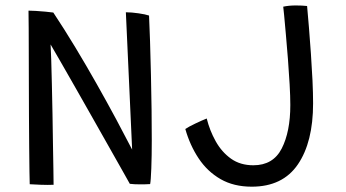

<svg xmlns="http://www.w3.org/2000/svg" viewBox="-20 -675 1270 704"><path d="M176.5 2.5Q157 3.5 130 2.5Q103 1.5 89 0.5Q88.5 -9.5 88 -46Q87.5 -82.5 87 -135.8Q86.5 -189 86.2 -250Q86 -311 85.8 -371Q85.5 -431 85.5 -480Q85.5 -529 85.2 -571.2Q85 -613.5 84.5 -636Q93.5 -636 111.2 -635Q129 -634 147.2 -632.2Q165.5 -630.5 175.5 -629Q215 -569.5 255.5 -502.5Q296 -435.5 334.2 -367.8Q372.5 -300 405.8 -238Q439 -176 464.5 -126.5L441.5 -630Q462 -630 487.8 -626.2Q513.5 -622.5 526.5 -618Q528.5 -580 530.2 -522.5Q532 -465 533.5 -399.8Q535 -334.5 535.8 -271.8Q536.5 -209 536.5 -160Q536.5 -103.5 534.8 -57.5Q533 -11.5 530.5 0Q520.5 0.5 511.8 0.8Q503 1 494.5 1Q483.5 1 473.5 0.5Q463.5 0 456 -1Q448 -15 427.8 -51.2Q407.5 -87.5 379.2 -137.2Q351 -187 319.8 -242.2Q288.5 -297.5 258.5 -350.2Q228.5 -403 204 -445.5Q179.5 -488 165.5 -512Q166.5 -496.5 167.8 -457.5Q169 -418.5 170.2 -366Q171.5 -313.5 172.5 -256.5Q173.5 -199.5 174.2 -146.5Q175 -93.5 175.8 -53.8Q176.5 -14 176.5 2.5ZM903 9.5Q837 9.5 788.8 -18.2Q740.5 -46 708.5 -94Q676.5 -142 659.5 -202Q671 -210 696.2 -222Q721.5 -234 738 -240.5Q749 -196 771 -156.8Q793 -117.5 827 -93.2Q861 -69 909 -69Q981.5 -69 1013 -130.5Q1044.5 -192 1044.5 -290Q1044.5 -321 1042 -365.5Q1039.5 -410 1035.8 -458Q1032 -506 1028.2 -548.8Q1024.5 -591.5 1021.8 -619.2Q1019 -647 1018.5 -650.5Q1039 -655 1064.5 -655Q1087.5 -655 1106 -653Q1109 -620 1112.8 -574.2Q1116.5 -528.5 1120 -478.2Q1123.5 -428 1125.8 -380.2Q1128 -332.5 1128 -296Q1128 -154 1072.2 -72.2Q1016.5 9.5 903 9.5Z"/></svg>

Font: Grandstander Light
Style: Regular
Weight: 300
Designer: Tyler Finck
Foundry: Etcetera Type Co
Version: Version 1.200; ttfautohint (v1.8.3)